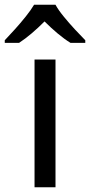

<svg xmlns="http://www.w3.org/2000/svg" viewBox="-60 -786 378 806"><path d="M173 0H85V-536H173ZM173 -766Q185 -744 207.5 -716.5Q230 -689 254.5 -662.5Q279 -636 298 -617V-606H236Q210 -622 182 -645.5Q154 -669 127 -696Q100 -669 73 -646Q46 -623 20 -606H-40V-617Q-21 -637 2.5 -663Q26 -689 48 -716.5Q70 -744 83 -766Z"/></svg>

Font: Noto Sans Glagolitic
Style: Regular
Weight: 400
Designer: Monotype Design Team
Foundry: Monotype Imaging Inc.
Version: Version 2.004; ttfautohint (v1.8.4.7-5d5b)